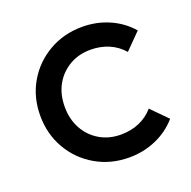

<svg xmlns="http://www.w3.org/2000/svg" viewBox="-96 -579 680 684"><g transform="rotate(-20 244.5 -237.5)"><path d="M283.2 10Q213.2 10 156.8 -22.8Q100.2 -55.5 67.6 -112Q35 -168.5 35 -238Q35 -308 67.6 -363.9Q100.2 -419.8 156.8 -452.4Q213.2 -485 283.2 -485Q337.8 -485 385 -464.2Q432.2 -443.5 465.5 -405.2L406.2 -345.2Q383.8 -371.2 352.1 -384.8Q320.5 -398.2 283.2 -398.2Q238 -398.2 202.8 -377.5Q167.5 -356.8 147.6 -321Q127.8 -285.2 127.8 -238Q127.8 -191.2 147.6 -154.9Q167.5 -118.5 202.8 -97.6Q238 -76.8 283.2 -76.8Q320.8 -76.8 352.5 -90.2Q384.2 -103.8 407 -130L466.2 -70Q432.8 -31.5 385.2 -10.8Q337.8 10 283.2 10Z"/></g></svg>

Font: Outfit Thin
Style: Regular
Weight: 100
Designer: Rodrigo Fuenzalida
Foundry: fragTYPE
Version: Version 1.100;gftools[0.9.27]